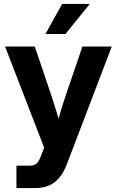

<svg xmlns="http://www.w3.org/2000/svg" viewBox="-20 -752 594 976"><path d="M63.6 204.1V90.3H129.1Q146.3 90.3 157.2 84.8Q168 79.4 175.7 67.5Q183.3 55.5 190 35.9L204.3 -2L5.7 -515.6H156.7L243 -260.9Q257.9 -215.7 271.5 -170Q285.1 -124.3 298.1 -78.8H257.7Q270.1 -124.3 283.7 -170.1Q297.2 -215.9 312.2 -260.9L398.9 -515.6H548.2L321.2 79.4Q304.9 122.5 282.4 150.1Q259.8 177.7 229.3 190.9Q198.8 204.1 158.7 204.1Q135.4 204.1 111.1 204.1Q86.8 204.1 63.6 204.1ZM211.1 -579.1 295.8 -732H436.4L312.6 -579.1Z"/></svg>

Font: Inter Khmer Looped
Style: Regular
Weight: 400
Designer: Rasmus Andersson, Sovichet Tep
Foundry: Anagata Design
Version: Version 1.000